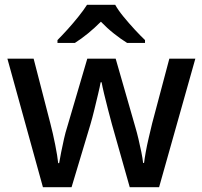

<svg xmlns="http://www.w3.org/2000/svg" viewBox="-20 -786 849 805"><path d="M449 -266Q442 -292 433 -326.5Q424 -361 416.5 -392.5Q409 -424 406 -441H402Q399 -424 391.5 -392.5Q384 -361 375.5 -326Q367 -291 359 -264L280 -1H160L11 -540H121L191 -269Q202 -227 211.5 -179Q221 -131 224 -102H228Q231 -120 236.5 -148Q242 -176 248.5 -204.5Q255 -233 261 -251L346 -540H465L548 -251Q554 -231 560.5 -203.5Q567 -176 572.5 -149Q578 -122 580 -103H584Q586 -120 591 -148Q596 -176 603.5 -208Q611 -240 618 -269L690 -540H799L647 -1H524ZM463 -766Q475 -744 497.5 -716.5Q520 -689 544.5 -662.5Q569 -636 588 -618V-606H513Q487 -622 458 -645Q429 -668 403 -695Q349 -641 294 -606H221V-618Q240 -637 263.5 -663Q287 -689 309 -716.5Q331 -744 345 -766Z"/></svg>

Font: Noto Sans Sora Sompeng Medium
Style: Regular
Weight: 500
Designer: Monotype Design Team. David Williams.
Foundry: Monotype Imaging Inc.
Version: Version 2.101; ttfautohint (v1.8.4.7-5d5b)